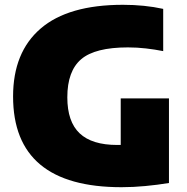

<svg xmlns="http://www.w3.org/2000/svg" viewBox="-20 -770 780 800"><path d="M486.5 10Q34.5 10 34.5 -368Q34.5 -552.5 149.5 -651.2Q264.5 -750 492.5 -750Q582.5 -750 660 -733V-557Q625 -564 588.2 -568.2Q551.5 -572.5 513 -572.5Q376 -572.5 318.2 -523.2Q260.5 -474 260.5 -364.5Q260.5 -263 311.8 -214.5Q363 -166 468.5 -166Q475.5 -166 483 -166V-360H684V-7.5Q635.5 0.5 585.2 5.2Q535 10 486.5 10Z"/></svg>

Font: Encode Sans Black
Style: Regular
Weight: 900
Designer: Multiple Designers
Foundry: Impallari Type
Version: Version 3.002; ttfautohint (v1.8.3) -l 8 -r 50 -G 200 -x 14 